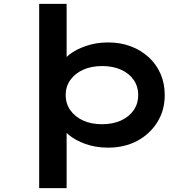

<svg xmlns="http://www.w3.org/2000/svg" viewBox="-20 -760 989 1000"><path d="M184 220V-740H327V-410L299 -419Q307 -449 341.5 -476Q376 -503 429 -521Q482 -539 543 -539Q607 -539 660.5 -519Q714 -499 754 -462.5Q794 -426 816 -376Q838 -326 838 -265Q838 -185 799 -123Q760 -61 694 -26Q628 9 543 9Q479 9 425.5 -10Q372 -29 337 -58.5Q302 -88 293 -117L327 -131V220ZM511 -113Q568 -113 610.5 -132.5Q653 -152 676.5 -186.5Q700 -221 700 -265Q700 -309 676.5 -343.5Q653 -378 610.5 -397Q568 -416 512 -416Q455 -416 412.5 -396.5Q370 -377 346 -343Q322 -309 322 -265Q322 -221 346 -186.5Q370 -152 412.5 -132.5Q455 -113 511 -113Z"/></svg>

Font: Lexend Tera SemiBold
Style: Regular
Weight: 600
Version: Version 1.007